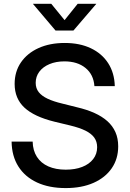

<svg xmlns="http://www.w3.org/2000/svg" viewBox="-20 -961 671 993"><path d="M319.8 11.7Q233.9 11.7 171.4 -17.3Q108.9 -46.4 75 -100.1Q41 -153.8 40 -228.5H148.9Q149.9 -182.6 170.9 -149.9Q191.9 -117.2 230.2 -100.3Q268.6 -83.5 319.8 -83.5Q368.7 -83.5 405 -97.7Q441.4 -111.8 461.9 -138.2Q482.4 -164.6 482.4 -199.7Q482.4 -228.5 467.5 -249.3Q452.6 -270 422.1 -285.2Q391.6 -300.3 343.3 -312L262.2 -331.5Q156.7 -357.4 106.2 -404.5Q55.7 -451.7 55.7 -526.9Q55.7 -590.8 88.4 -638.4Q121.1 -686 179.4 -712.4Q237.8 -738.8 314.9 -738.8Q392.6 -738.8 450 -711.4Q507.3 -684.1 539.6 -634Q571.8 -584 573.7 -515.6H468.3Q463.9 -575.7 422.1 -609.6Q380.4 -643.6 313 -643.6Q269.5 -643.6 235.8 -629.4Q202.1 -615.2 183.3 -590.1Q164.6 -564.9 164.6 -532.7Q164.6 -504.4 180.2 -484.6Q195.8 -464.8 226.3 -450.4Q256.8 -436 302.2 -425.3L378.4 -406.2Q428.7 -394.5 468.3 -376.7Q507.8 -358.9 535.2 -334.5Q562.5 -310.1 576.9 -277.8Q591.3 -245.6 591.3 -204.1Q591.3 -139.6 558.1 -91.1Q524.9 -42.5 463.9 -15.4Q402.8 11.7 319.8 11.7ZM245.1 -941.4 314 -856.9 381.8 -941.4H477.5V-940.4L359.9 -803.2H267.1L150.9 -940.4V-941.4Z"/></svg>

Font: Inter 28pt Medium
Style: Regular
Weight: 500
Designer: Rasmus Andersson
Foundry: rsms
Version: Version 4.001;git-66647c0bb